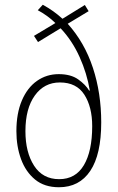

<svg xmlns="http://www.w3.org/2000/svg" viewBox="-20 -778 495 808"><path d="M160 -758Q206 -733 243 -699L337 -757L353 -731L265 -678Q336 -599 371 -492.5Q406 -386 406 -263Q406 -128 360 -59Q314 10 228 10Q167 10 127.5 -22.5Q88 -55 68.5 -108.5Q49 -162 49 -226Q49 -301 72 -355Q95 -409 135.5 -437.5Q176 -466 227 -466Q278 -466 309 -444Q340 -422 355 -397H358Q346 -469 315 -538Q284 -607 235 -659L140 -601L123 -627L213 -681Q197 -697 177.5 -711Q158 -725 139 -735ZM232 -431Q166 -431 126.5 -376Q87 -321 87 -226Q87 -137 123.5 -80.5Q160 -24 229 -24Q298 -24 333 -83Q368 -142 368 -247Q368 -328 335 -379.5Q302 -431 232 -431Z"/></svg>

Font: Noto Sans Sinhala Condensed ExtraLight
Style: Regular
Weight: 200
Width: 3
Designer: Jelle Bosma - Monotype Design Team
Foundry: Monotype Imaging Inc.
Version: Version 2.006; ttfautohint (v1.8.4.7-5d5b)